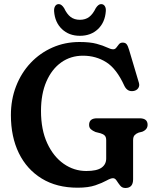

<svg xmlns="http://www.w3.org/2000/svg" viewBox="-20 -924 776 960"><path d="M645.5 -27.5Q645.5 16 607 16Q590.5 16 580.8 3.8Q571 -8.5 563.2 -20.8Q555.5 -33 545 -33Q533.5 -33 512.5 -21.2Q491.5 -9.5 456.8 2.5Q422 14.5 368 14.5Q263.5 14.5 188.8 -31.2Q114 -77 74.2 -158.5Q34.5 -240 34.5 -348.5Q34.5 -426.5 60.5 -493.2Q86.5 -560 133.2 -609.5Q180 -659 242.5 -686.5Q305 -714 377.5 -714Q430.5 -714 463.2 -705Q496 -696 515 -686.8Q534 -677.5 546 -677.5Q555.5 -677.5 561.8 -686Q568 -694.5 574.8 -702.8Q581.5 -711 593.5 -711Q606.5 -711 613 -703Q619.5 -695 625.5 -674.5L674.5 -510Q679 -494.5 671 -483Q663 -471.5 647.5 -469Q617 -464 602 -494.5Q563 -580.5 511.2 -613Q459.5 -645.5 395 -645.5Q333.5 -645.5 286.2 -612Q239 -578.5 212 -516.5Q185 -454.5 185 -369Q185 -275.5 216 -208.2Q247 -141 298.5 -105Q350 -69 411.5 -69Q464 -69 487.5 -85.5Q511 -102 511 -131.5V-223Q511 -238.5 503.8 -246Q496.5 -253.5 483 -257.5L457.5 -264Q443 -270 434.2 -278Q425.5 -286 425.5 -299.5Q425.5 -332.5 465 -332.5H678Q718 -332.5 718 -300Q718 -276.5 691.5 -265.5L673.5 -261Q661 -256.5 653.2 -248.2Q645.5 -240 645.5 -223ZM379.5 -825Q407 -825 425.8 -839.2Q444.5 -853.5 459 -883.5Q472 -903.5 485.5 -903.5Q497.5 -903.5 504 -893.5Q510.5 -883.5 509 -867.5Q505 -812 469.8 -778.5Q434.5 -745 379.5 -745Q325 -745 289.8 -778.5Q254.5 -812 250.5 -867.5Q249.5 -883.5 255.8 -893.5Q262 -903.5 274 -903.5Q287.5 -903.5 300.5 -883.5Q314.5 -853.5 333.2 -839.2Q352 -825 379.5 -825Z"/></svg>

Font: Fraunces 72pt SuperSoft SemiBold
Style: Regular
Weight: 600
Version: Version 1.000;[b76b70a41]